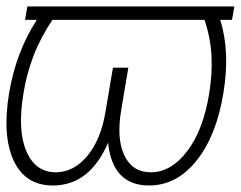

<svg xmlns="http://www.w3.org/2000/svg" viewBox="-21 -566 748 596"><path d="M706.5 -545.9 699.2 -504.4H662.6Q693.8 -405.3 672.4 -277.3Q650.9 -144.5 589.1 -67.4Q527.3 9.8 441.9 9.8Q328.1 9.8 314.5 -123Q257.3 9.8 143.1 9.8Q57.6 9.8 21.5 -67.4Q-14.6 -144.5 7.3 -277.3Q28.3 -403.8 93.3 -504.4H56.6L64 -545.9ZM141.6 -504.4Q104 -447.8 82.8 -392.1Q61.5 -336.4 51.8 -275.9Q32.7 -162.1 60.8 -96.7Q88.9 -31.2 151.9 -31.2Q208 -31.2 250.5 -82.5Q293 -133.8 307.1 -222.7L329.6 -356H377.4L355 -222.7Q340.3 -133.8 365.5 -82.5Q390.6 -31.2 446.8 -31.2Q510.3 -31.2 560.1 -96.7Q609.9 -162.1 628.4 -275.9Q638.2 -336.4 635.5 -392.1Q632.8 -447.8 613.8 -504.4Z"/></svg>

Font: Inter Display ExtraLight
Style: Italic
Weight: 200
Italic angle: -9.39999°
Designer: Rasmus Andersson
Foundry: rsms
Version: Version 4.000;git-a52131595